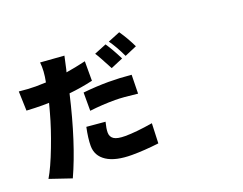

<svg xmlns="http://www.w3.org/2000/svg" viewBox="-131 -1071 1762 1391"><g transform="rotate(-20 750.0 -375.0)"><path d="M970.7 -678.7 877 -638.7Q836.9 -723.6 797.9 -777.3L891.6 -815.4Q934.6 -753.9 970.7 -678.7ZM846.7 -629.9 752 -589.8Q692.4 -703.1 674.8 -728.5L768.6 -766.6Q804.7 -713.9 846.7 -629.9ZM500 -352.5V-493.2Q603.5 -503.9 696.3 -503.9Q781.2 -503.9 871.1 -495.1L868.2 -350.6Q753.9 -364.3 696.3 -364.3Q595.7 -364.3 500 -352.5ZM585.9 -703.1V-552.7Q497.1 -532.2 402.3 -522.5Q320.3 -168 213.9 64.5L46.9 7.8Q88.9 -62.5 140.1 -196.3Q191.4 -330.1 220.7 -439.5Q222.7 -448.2 229.5 -471.7Q236.3 -495.1 239.3 -508.8Q222.7 -507.8 189.5 -507.8Q134.8 -507.8 66.4 -511.7L61.5 -661.1Q132.8 -653.3 190.4 -653.3Q215.8 -653.3 268.6 -655.3Q286.1 -741.2 278.3 -805.7L460.9 -792Q453.1 -760.7 438.5 -690.4L433.6 -672.9Q502 -683.6 585.9 -703.1ZM433.6 -252.9 577.1 -240.2Q564.5 -191.4 564.5 -161.1Q564.5 -127.9 589.8 -110.8Q615.2 -93.8 676.8 -93.8Q759.8 -93.8 888.7 -115.2L882.8 38.1Q769.5 51.8 675.8 51.8Q548.8 51.8 482.4 8.3Q416 -35.2 416 -112.3Q416 -169.9 433.6 -252.9Z"/></g></svg>

Font: Bpmf Zihi Sans Heavy
Style: Heavy
Weight: 900
Foundry: But Ko
Version: Version 1.320